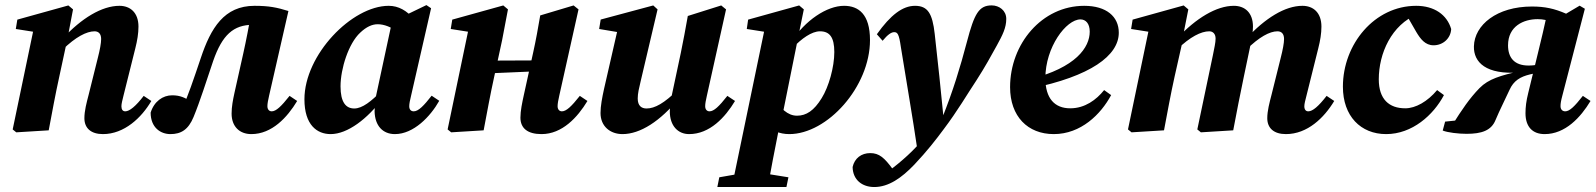

<svg xmlns="http://www.w3.org/2000/svg" viewBox="-20 -522 6393 769"><path d="M45.1 8 175.1 0C188.8 -72.4 201.5 -142.9 217.3 -214.3L246.3 -349L249 -360.9L272.5 -484.4L253.8 -500.2L49.4 -443.4L43.3 -405.9L169.7 -386L116.6 -415L30.8 -3.6L45.1 8ZM392.3 15.1C477.8 15.1 547.1 -50.7 586.1 -117.6L555.6 -138C523.9 -96.6 498.8 -76.1 481.7 -76.1C471.9 -76.1 466.3 -83.1 466.3 -96.3C466.3 -106.3 469.9 -119.9 474.7 -139.3L521.9 -328.2C529.9 -359.7 534.6 -388.4 534.6 -415.4C534.6 -471.4 501.8 -498.7 458.4 -498.7C388.1 -498.7 306.4 -449.1 230.8 -367.2H224.8L230.8 -323C282.6 -374 327.1 -396.6 358.7 -396.6C374.2 -396.6 385.1 -387.1 385.1 -365.7C385.1 -349.3 380 -322 372 -290.9L334.7 -141.1C326.8 -110.8 318 -78.1 318 -48.6C318 -8.3 344.9 15.1 392.3 15.1Z M662.6 15.1C705.6 15.1 734.5 -3.1 755.2 -53.3C781.1 -115.9 806.8 -198.2 833.8 -277.8C870.1 -382.3 915.1 -422.7 993.2 -422.7C1010 -422.7 1023.3 -421.4 1041.3 -418.3L987.1 -474.4C976.9 -418.3 966.7 -362.9 954.4 -308.2L919 -149.7C912.9 -121.6 907.6 -94.5 907.6 -66.9C907.6 -15.5 939.3 15.1 986.6 15.1C1069.1 15.1 1130.7 -51.9 1170.2 -117.6L1139.8 -138C1106.4 -95.8 1085.7 -76.1 1068.3 -76.1C1058.4 -76.1 1051 -83.3 1051 -96.6C1051 -106.9 1053.6 -120.7 1057.9 -139.3L1135.2 -477.9C1089.1 -492.2 1057.3 -498.7 999.5 -498.7C877.8 -498.7 824.3 -409.9 784.1 -289.2C754.8 -202.5 733.8 -139.3 704.6 -73.7L725.2 -50.4L765 -102.2L744.1 -115.7C721.7 -130.1 702.1 -140.3 669.6 -140.3C631.8 -140.3 597.3 -115.7 583.3 -70.8C583.6 -10.6 623.5 15.1 662.6 15.1Z M1304.3 15.1C1372.4 15.1 1452.1 -46.7 1512.1 -127H1515.8L1509.6 -159.8C1467 -115.5 1430.6 -87.5 1398.9 -87.5C1365 -87.5 1343.9 -112.9 1343.9 -176.1C1343.9 -246.9 1376.2 -348.4 1422.7 -391.2C1447.3 -414.6 1470.6 -424.9 1492.6 -424.9C1519.5 -424.9 1546.3 -413.2 1569.9 -396.5L1637.7 -446.1C1609.5 -479.2 1576.4 -498.7 1536.9 -498.7C1389.3 -498.7 1199.3 -302.6 1199.3 -124.3C1199.3 -21.3 1249.9 15.1 1304.3 15.1ZM1561.7 15.1C1636.6 15.1 1703.9 -55.3 1739.3 -118.3L1708.8 -138.7C1678.1 -99.3 1655.9 -76.1 1637.3 -76.1C1625.8 -76.1 1619.1 -83.3 1619.1 -96.6C1619.1 -106.9 1622.1 -120.7 1626.6 -139.3L1706.6 -489L1687.9 -501.6L1556.7 -438.3L1550.4 -436.6L1479.1 -105.1L1483.2 -103.6C1481.2 -92.9 1480.3 -85.5 1480.3 -75.8C1481.8 -17.2 1513.9 15.1 1561.7 15.1Z M1787.1 8 1917.1 0C1930.8 -72.4 1943.5 -142.9 1959.3 -214.3L1991 -360.9L2014.5 -484.4L1995.8 -500.2L1791.4 -443.4L1785.3 -405.9L1911.7 -386L1858.6 -415L1772.8 -3.6L1787.1 8ZM1865.1 -225.1 2182.1 -238.7V-280.3L1865.1 -278.9V-225.1ZM2148.9 15.1C2231.6 15.1 2293.2 -51.9 2332.8 -117.6L2302.3 -138C2268.9 -95.8 2248.2 -76.1 2230.6 -76.1C2220.7 -76.1 2213.3 -83.3 2213.3 -96.6C2213.3 -106.9 2215.9 -120.7 2220.1 -139.3L2297.1 -484.4L2277.4 -500.2L2143.7 -460.2C2135.1 -409.9 2126.4 -360.6 2115.5 -311.9L2078 -141.1C2071.4 -110.8 2064.4 -78.1 2064.4 -50.9C2064.4 -8.3 2093.2 15.1 2148.9 15.1Z M2473.2 15.1C2544.1 15.1 2624.8 -36.5 2700.6 -129.7H2713.4L2694.9 -162C2640.3 -108.9 2603.1 -87.5 2569.4 -87.5C2549.7 -87.5 2534.2 -97.9 2534.2 -127.6C2534.2 -147.5 2539.5 -169.5 2545.7 -195.4L2613.7 -484.4L2596.4 -500.2L2385.9 -443.7L2379.7 -405.9L2475.7 -389.8L2457.2 -419L2399 -164.5C2391.8 -131.2 2385.2 -97.7 2385.2 -69.3C2385.2 -16 2424.2 15.1 2473.2 15.1ZM2740 15.1C2822.8 15.1 2884.4 -51.9 2923.9 -117.6L2893.2 -138C2860.1 -95.8 2839.4 -76.1 2821.7 -76.1C2811.8 -76.1 2804.4 -83.3 2804.4 -96.6C2804.4 -106.9 2807 -120.7 2811.3 -139.3L2888 -484.4L2868.6 -500.2L2734.8 -458C2725.9 -407.6 2716.8 -358.6 2706.7 -309.7L2667.9 -127.2H2671.2C2665.1 -103.7 2662.7 -89.5 2662.7 -76.2C2662.7 -17.6 2695.8 15.1 2740 15.1Z M2853.1 227.1H3129.8L3137.8 188.1L3015.2 168.4H2973.7L2860.9 188.1L2853.1 227.1ZM2911.1 227.1H3055.7C3067.8 155.5 3081.3 85.9 3101.1 -13.4L3108 -31.4L3173.6 -356.9L3174.6 -362.6L3199.5 -484.4L3180.8 -500.2L2976.4 -443.4L2971 -405.9L3097.2 -386L3044.4 -415L2911.1 227.1ZM3141.2 15.1C3293.8 15.1 3464.5 -174.5 3464.5 -361.4C3464.5 -465.7 3418.2 -498.7 3360.6 -498.7C3291.9 -498.7 3204.4 -440.5 3148.9 -354H3144.6L3155.6 -330.8C3190.6 -367.6 3231.1 -396.6 3264.2 -396.6C3302.9 -396.6 3321.6 -372.8 3321.6 -313.5C3321.6 -253.1 3299.5 -174.7 3271 -128.9C3240.3 -78.8 3209.3 -58.6 3172.2 -58.6C3134.6 -58.6 3105.6 -87.8 3079.1 -130.4L3038.5 -30.7C3068.6 1.3 3102.4 15.1 3141.2 15.1Z M3481.7 227.1C3539 227.1 3591.2 190.6 3641.9 137.5C3693.9 82.4 3727.4 39 3759.1 -3.6C3816.3 -79.4 3854 -145 3891.7 -201.6C3925.4 -253.9 3950.7 -300.2 3972.4 -339.6C3996 -382.5 4010.3 -411.1 4010.3 -446.4C4010.3 -480 3982 -500.4 3951.8 -500.4C3900.9 -500.4 3882.3 -467.3 3852.9 -355.1C3825.3 -250.7 3797.2 -158.3 3753.7 -49.5C3720.4 -9.4 3685.3 29.3 3649.4 66.6C3607.4 111.8 3542.8 163.1 3521 174.4V186.4H3571.8V173.4L3555.7 155.5C3522.4 110.2 3501.6 91.2 3465.4 91.2C3430.2 91.2 3402.8 111.5 3394.9 146.9C3395.8 198.8 3433.4 227.1 3481.7 227.1ZM3655.1 83 3774.6 -49.9H3759.1C3748.7 -159 3736.7 -270.1 3723.7 -386.5C3714.5 -468.4 3695.7 -498.7 3644.8 -498.7C3595.6 -498.7 3547.1 -462.6 3492 -384.8L3515 -358.7C3535.3 -383.4 3550 -393.2 3561.2 -393.2C3574.2 -393.2 3580.7 -387.1 3588.1 -333.9C3611.5 -187.4 3634.3 -59 3655.1 83Z M4200.6 15.1C4309 15.1 4389 -63.8 4430.3 -141.1L4402.3 -161.2C4371 -122.2 4325.3 -88.2 4266.6 -88.2C4204.5 -88.2 4166.9 -127.2 4166.9 -209C4166.9 -333.4 4250.4 -444.3 4307.5 -444.3C4328.4 -444.3 4344.6 -428 4344.6 -395.3C4344.6 -332.6 4289.9 -251.4 4105.8 -204.9L4108.4 -167.6C4347.5 -216.4 4461 -299.2 4461 -391C4461 -455.7 4411.4 -498.7 4322.4 -498.7C4153 -498.7 4025.6 -346.2 4025.6 -173C4025.6 -55.7 4096.4 15.1 4200.6 15.1Z M4512.1 8 4642.1 0C4655.8 -72.4 4668.5 -142.9 4684.3 -214.3L4716 -355.1L4713.8 -355L4739.5 -484.4L4720.8 -500.2L4516.4 -443.4L4510.3 -405.9L4636.7 -386L4583.6 -415L4497.8 -3.6L4512.1 8ZM4789.8 8 4919.3 0C4933 -72.4 4946.7 -142.9 4961.7 -214.3L4991 -354.3L4989.4 -356.6C4994.1 -378.3 4998.4 -392.1 4998.4 -415.4C4998.4 -471.4 4965.7 -498.7 4921.8 -498.7C4851.9 -498.7 4770.5 -449.1 4694.9 -368.6H4688.5L4695 -324.4C4746.7 -374.7 4791 -396.6 4823.3 -396.6C4837.4 -396.6 4848.7 -387.1 4848.7 -367.3C4848.7 -351.3 4843.2 -328.2 4838.1 -301.9L4775.5 -3.6L4789.8 8ZM5130.4 15.1C5216.4 15.1 5283.4 -50.1 5323.9 -117.6L5293.4 -138C5260.6 -95.8 5237.4 -76.1 5219.8 -76.1C5210.2 -76.1 5204.1 -83.1 5204.1 -96.3C5204.1 -106.3 5207.9 -119.9 5212.8 -139.3L5259.9 -328.2C5267.9 -359.7 5272.6 -388.4 5272.6 -415.4C5272.6 -471.4 5239.9 -498.7 5196.4 -498.7C5126.7 -498.7 5047 -449.1 4971.7 -367.4H4965.3L4971.7 -323C5022.9 -373.7 5065.5 -396.6 5096.4 -396.6C5112.3 -396.6 5122.9 -387.1 5122.9 -365.7C5122.9 -349.3 5117.7 -322 5109.7 -290.9L5072.4 -141.1C5064.6 -110.8 5055.7 -78.1 5055.7 -48.6C5055.7 -8.3 5082.6 15.1 5130.4 15.1Z M5531.9 15.1C5636 15.1 5721.2 -61.1 5763.3 -141.1L5736 -161.2C5697.3 -115.1 5649.8 -88.2 5608.3 -88.2C5543.7 -88.2 5502.3 -124.5 5502.3 -204.3C5502.3 -307.4 5552.6 -422.7 5658.2 -465.6H5675.4V-478H5604.1L5652.6 -393.8C5669.2 -365.9 5688.2 -340.6 5721.7 -340.6C5759.7 -340.6 5790.5 -368.5 5792.3 -405.7C5775.6 -463 5724.5 -498.7 5652.1 -498.7C5486 -498.7 5358.6 -345.9 5358.6 -174.7C5358.6 -56.9 5429.9 15.1 5531.9 15.1Z M5758.4 0.9C5778.3 9 5821.8 14 5853.9 14C5914.1 14 5953 1 5969.9 -41.3C5987.6 -83.4 6008.3 -123.1 6025.9 -161.9C6042.4 -198.7 6068.8 -214.6 6108 -224L6173.8 -238.6L6188 -274.2C6156.4 -266.2 6131.7 -259.5 6102 -259.5C6044.7 -259.5 6020 -291.6 6020 -340.5C6020 -417.2 6082.2 -445.3 6138.7 -445.3C6160.9 -445.3 6177.9 -440.7 6194.2 -434.7L6177.6 -471.9C6165.6 -416.9 6153.1 -362.8 6139.5 -308.2L6100.9 -149.7C6092.9 -118 6089.9 -93.1 6089.9 -68.4C6089.9 -14.3 6118.1 15.1 6166.6 15.1C6249.3 15.1 6310.9 -51.9 6350.4 -117.6L6319.7 -138C6286.6 -95.8 6266.6 -76.1 6248.9 -76.1C6238.4 -76.1 6230.2 -83.3 6230.2 -96.6C6230.2 -106.9 6231.8 -117.6 6237.6 -139.3L6327.7 -486.9L6306.8 -499.3L6252.5 -467.2C6205.9 -487.5 6167.7 -495.9 6115.9 -495.9C5975.2 -495.9 5885.4 -422.2 5883.3 -336.3C5881.9 -272.9 5931 -221.6 6067.5 -231.9L6068.1 -237.7C5990.3 -218.9 5942.7 -206.8 5905.5 -168.9C5865.5 -127.7 5835.5 -83 5797 -21.9L5858.1 -44.2L5768 -34.9L5758.4 0.9Z"/></svg>

Font: Source Serif 4 Variable
Style: Italic
Weight: 400
Italic angle: -12°
Designer: Frank Grießhammer
Foundry: Adobe Systems Incorporated
Version: Version 4.004;hotconv 1.0.116;makeotfexe 2.5.65601